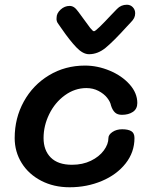

<svg xmlns="http://www.w3.org/2000/svg" viewBox="-20 -791 635 811"><path d="M42 -208Q42 -292 80.5 -362Q119 -432 187 -473Q255 -514 339 -514Q392 -514 443.5 -492.5Q495 -471 527.5 -434.5Q560 -398 560 -356Q560 -331 541.5 -318.5Q523 -306 495 -306Q476 -306 465.5 -316Q455 -326 449 -345Q446 -361 432.5 -378Q419 -395 396 -407Q373 -419 345 -419Q296 -419 254 -388.5Q212 -358 188 -309Q164 -260 164 -208Q164 -156 194.5 -125.5Q225 -95 284 -95Q329 -95 364 -112Q399 -129 418.5 -155.5Q438 -182 438 -208Q438 -222 455 -233.5Q472 -245 496 -245Q521 -245 534.5 -237Q548 -229 548 -208Q548 -148 510.5 -100.5Q473 -53 410 -26.5Q347 0 274 0Q207 0 154 -27.5Q101 -55 71.5 -102.5Q42 -150 42 -208ZM551 -735Q551 -724 546.5 -715Q542 -706 532 -696L517 -680Q459 -616 426 -589Q393 -562 356 -562Q330 -562 302 -591.5Q274 -621 241 -669L227 -689Q217 -701 219 -716Q219 -735 236 -750.5Q253 -766 274 -766Q284 -766 292.5 -760.5Q301 -755 311 -741L336 -707Q350 -687 361 -673Q372 -659 377 -659Q382 -659 402 -678.5Q422 -698 447 -725L474 -753Q491 -771 516 -771Q531 -771 541 -760.5Q551 -750 551 -735Z"/></svg>

Font: Mali SemiBold
Style: Italic
Weight: 600
Italic angle: -10°
Version: Version 1.000; ttfautohint (v1.6)